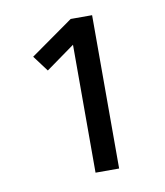

<svg xmlns="http://www.w3.org/2000/svg" viewBox="-57 -786 442 513"><g transform="rotate(-10 164.0 -530.0)"><path d="M226.1 -737.8V-321.8H162.1V-668.9L84 -612.8L51.8 -655.8L168 -737.8Z"/></g></svg>

Font: Fira Sans Compressed Book
Style: Regular
Weight: 350
Width: 1
Designer: Carrois Corporate & Edenspiekermann AG
Foundry: Carrois Corporate GbR & Edenspiekermann AG
Version: Version 4.203;PS 004.203;hotconv 1.0.88;makeotf.lib2.5.64775